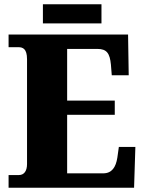

<svg xmlns="http://www.w3.org/2000/svg" viewBox="-20 -875 674 895"><path d="M180 -766H453V-855H180ZM20 0H605L611 -190H534L527 -140C520 -96 502 -67 461 -67H293V-340H515V-406H293V-647H434C478 -647 492 -626 497 -574L501 -524H580L577 -714H20V-655H66C86 -655 106 -648 106 -599V-110C106 -79 93 -59 68 -59H20Z"/></svg>

Font: Noto Serif Devanagari SemiCondensed Black
Style: Regular
Weight: 900
Width: 4
Designer: Universal Thirst, Indian Type Foundry and the Monotype Design Team
Foundry: Monotype Imaging Inc.
Version: Version 2.004